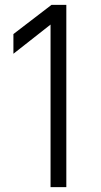

<svg xmlns="http://www.w3.org/2000/svg" viewBox="-20 -770 417 790"><path d="M188 -668.9 35.2 -548.8V-629.9L191.9 -750H252.9V0H188Z"/></svg>

Font: Oakes Grotesk
Style: Light Italic
Weight: 300
Designer: Samuel Oakes
Foundry: Samuel Oakes
Version: Version 1.0 | wf-rip DC20170320